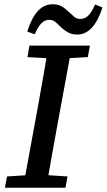

<svg xmlns="http://www.w3.org/2000/svg" viewBox="-20 -881 501 901"><path d="M3 0 13 -53 140 -61H171L297 -53L287 0ZM88 0 154 -359Q168 -436 181.5 -513Q195 -590 208 -667H318L252 -309Q238 -232 224 -154.5Q210 -77 197 0ZM109 -613 118 -667H402L392 -613L267 -606H236ZM108 -733Q128 -797 157.5 -829Q187 -861 227 -861Q251 -861 267 -852.5Q283 -844 297 -830Q312 -818 325 -805Q338 -792 357 -792Q378 -792 394.5 -808Q411 -824 426 -860L461 -846Q441 -784 411.5 -751.5Q382 -719 343 -719Q319 -719 302.5 -727.5Q286 -736 272 -748Q257 -762 243.5 -775Q230 -788 211 -788Q191 -788 174.5 -772Q158 -756 143 -720Z"/></svg>

Font: Source Serif 4 Medium
Style: Italic
Weight: 500
Italic angle: -12°
Designer: Frank Grießhammer
Foundry: Adobe Systems Incorporated
Version: Version 4.004;hotconv 1.0.116;makeotfexe 2.5.65601